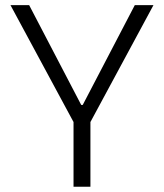

<svg xmlns="http://www.w3.org/2000/svg" viewBox="-20 -713 626 733"><path d="M260.7 0H325.2V-247.1L565.9 -693.4H494.6L295.9 -312.5H290L91.3 -693.4H20L260.7 -247.1Z"/></svg>

Font: Cascadia Mono Light
Style: Regular
Weight: 300
Monospace: yes
Designer: Aaron Bell
Foundry: Saja Typeworks
Version: Version 2404.023